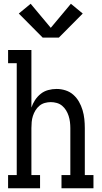

<svg xmlns="http://www.w3.org/2000/svg" viewBox="-20 -1001 540 1021"><path d="M23 0V-70H69V-665H23V-735H147V-429Q154 -450 166.5 -469Q179 -488 196.5 -502Q214 -516 236 -522Q258 -528 281 -528Q305 -528 328.5 -520.5Q352 -513 370 -497Q388 -481 400 -460Q412 -439 419 -415.5Q426 -392 428.5 -368Q431 -344 431 -320V-70H477V0H307V-70H354V-320Q354 -336 352 -352.5Q350 -369 345 -384.5Q340 -400 331.5 -414Q323 -428 310.5 -438.5Q298 -449 282 -453.5Q266 -458 250 -458Q234 -458 218 -453.5Q202 -449 189.5 -438.5Q177 -428 168.5 -414Q160 -400 155 -384.5Q150 -369 148.5 -352.5Q147 -336 147 -320V-70H193V0ZM207 -801 80 -929 143 -981 250 -853 357 -981 420 -929 293 -801Z"/></svg>

Font: Iosevka Slab
Style: Regular
Weight: 400
Monospace: yes
Designer: Belleve Invis
Foundry: Belleve Invis
Version: Version 11.2.4; ttfautohint (v1.8.3)